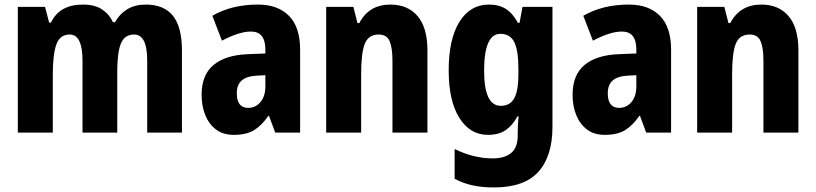

<svg xmlns="http://www.w3.org/2000/svg" viewBox="-20 -580 3569 840"><path d="M618 -560Q697 -560 736.5 -511Q776 -462 776 -359V0H624V-314Q624 -373 609.5 -401Q595 -429 567 -429Q525 -429 509 -389.5Q493 -350 493 -269V0H341V-314Q341 -429 285 -429Q242 -429 226.5 -385.5Q211 -342 211 -253V0H58V-550H177L195 -481H203Q240 -560 343 -560Q395 -560 427 -538.5Q459 -517 474 -483H483Q504 -520 537.5 -540Q571 -560 618 -560Z M1108 -560Q1196 -560 1244.5 -510.5Q1293 -461 1293 -363V0H1184L1157 -73H1154Q1125 -31 1091.5 -10.5Q1058 10 1003 10Q956 10 925 -13.5Q894 -37 878 -76.5Q862 -116 862 -165Q862 -252 914 -295.5Q966 -339 1064 -343L1141 -346V-363Q1141 -442 1078 -442Q1051 -442 1019 -431.5Q987 -421 951 -402L909 -511Q950 -535 1000 -547.5Q1050 -560 1108 -560ZM1102 -249Q1057 -246 1036.5 -227Q1016 -208 1016 -172Q1016 -108 1066 -108Q1098 -108 1119.5 -133.5Q1141 -159 1141 -202V-251Z M1688 -560Q1764 -560 1807 -509.5Q1850 -459 1850 -360V0H1697V-315Q1697 -371 1684.5 -400Q1672 -429 1637 -429Q1592 -429 1576 -388.5Q1560 -348 1560 -256V0H1407V-550H1526L1544 -479H1552Q1594 -560 1688 -560Z M2119 -560Q2163 -560 2193 -541Q2223 -522 2246 -480H2253L2266 -550H2397V-25Q2397 103 2335.5 171.5Q2274 240 2141 240Q2089 240 2047.5 231Q2006 222 1969 202V72Q2053 113 2136 113Q2187 113 2216 89.5Q2245 66 2245 13V4Q2245 -12 2246 -33Q2247 -54 2249 -71H2244Q2222 -31 2192 -10.5Q2162 10 2115 10Q2036 10 1989.5 -64.5Q1943 -139 1943 -272Q1943 -409 1990 -484.5Q2037 -560 2119 -560ZM2169 -432Q2098 -432 2098 -270Q2098 -117 2171 -117Q2212 -117 2230 -150.5Q2248 -184 2248 -254V-280Q2248 -359 2230 -395.5Q2212 -432 2169 -432Z M2731 -560Q2819 -560 2867.5 -510.5Q2916 -461 2916 -363V0H2807L2780 -73H2777Q2748 -31 2714.5 -10.5Q2681 10 2626 10Q2579 10 2548 -13.5Q2517 -37 2501 -76.5Q2485 -116 2485 -165Q2485 -252 2537 -295.5Q2589 -339 2687 -343L2764 -346V-363Q2764 -442 2701 -442Q2674 -442 2642 -431.5Q2610 -421 2574 -402L2532 -511Q2573 -535 2623 -547.5Q2673 -560 2731 -560ZM2725 -249Q2680 -246 2659.5 -227Q2639 -208 2639 -172Q2639 -108 2689 -108Q2721 -108 2742.5 -133.5Q2764 -159 2764 -202V-251Z M3311 -560Q3387 -560 3430 -509.5Q3473 -459 3473 -360V0H3320V-315Q3320 -371 3307.5 -400Q3295 -429 3260 -429Q3215 -429 3199 -388.5Q3183 -348 3183 -256V0H3030V-550H3149L3167 -479H3175Q3217 -560 3311 -560Z"/></svg>

Font: Noto Sans Lao Condensed ExtraBold
Style: Regular
Weight: 800
Width: 3
Designer: Monotype Design Team
Foundry: Monotype Imaging Inc.
Version: Version 2.003; ttfautohint (v1.8.4.7-5d5b)